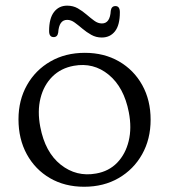

<svg xmlns="http://www.w3.org/2000/svg" viewBox="-20 -666 613 696"><path d="M287.5 -474.5Q357.5 -474.5 411.2 -443.5Q465 -412.5 495.5 -357.8Q526 -303 526 -232Q526 -161.5 495.2 -106.8Q464.5 -52 410.2 -20.5Q356 11 285 11Q215 11 161.2 -20.2Q107.5 -51.5 77.2 -106.8Q47 -162 47 -233.5Q47 -303 77.8 -357.5Q108.5 -412 162.8 -443.2Q217 -474.5 287.5 -474.5ZM328.5 -37Q374.5 -45 404.8 -76.2Q435 -107.5 446.5 -154.8Q458 -202 447 -259Q429.5 -349.5 374.2 -395Q319 -440.5 247.5 -427.5Q200.5 -419 169.5 -388Q138.5 -357 126.8 -310Q115 -263 126 -206Q143.5 -114 200.2 -69Q257 -24 328.5 -37ZM349 -530Q328 -530 310.8 -539.8Q293.5 -549.5 278.8 -562Q264 -574.5 250.8 -584.2Q237.5 -594 223.5 -594Q194 -594 191 -548Q188.5 -531.5 174.5 -531.5Q158 -531.5 158 -553.5Q158 -599.5 175.8 -622.5Q193.5 -645.5 223.5 -645.5Q245 -645.5 262 -635.8Q279 -626 293.8 -613.2Q308.5 -600.5 321.8 -590.8Q335 -581 349.5 -581Q379 -581 381.5 -627Q384 -644 398.5 -644Q414.5 -644 414.5 -621.5Q414.5 -575 396.8 -552.5Q379 -530 349 -530Z"/></svg>

Font: Fraunces 9pt S100 Light
Style: Regular
Weight: 300
Version: Version 1.000; ttfautohint (v1.8.3)